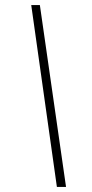

<svg xmlns="http://www.w3.org/2000/svg" viewBox="-20 -735 363 756"><path d="M204 1H240L137 -715H103Z"/></svg>

Font: Noto Sans ExtraCondensed ExtraLight
Style: Italic
Weight: 200
Width: 2
Italic angle: -12°
Designer: Monotype Design Team
Foundry: Monotype Imaging Inc.
Version: Version 2.013